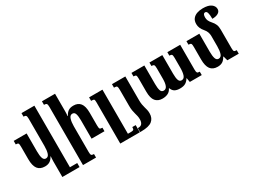

<svg xmlns="http://www.w3.org/2000/svg" viewBox="-62 -1533 3371 2552"><g transform="rotate(-30 1623.5 -257.5)"><path d="M215 11Q141 11 105 -36.5Q69 -84 69 -185V-374Q69 -416 61.5 -427Q54 -438 23 -438V-492H221V-215Q221 -150 233.5 -112.5Q246 -75 278 -75Q315 -75 329 -118Q343 -161 343 -228V-647Q343 -685 333.5 -695.5Q324 -706 297 -706V-760H495V185H607V247H343V1Q343 -17 344.5 -34.5Q346 -52 347 -69H343Q321 -27 290.5 -8Q260 11 215 11Z M1132 -54V0H934V-281Q934 -345 922.5 -380.5Q911 -416 878 -416Q841 -416 826.5 -371Q812 -326 812 -262V133Q812 171 821 182Q830 193 860 193V247H660V-647Q660 -684 650 -695Q640 -706 611 -706V-760H812V-492Q812 -474 811 -455.5Q810 -437 808 -419H813Q832 -458 862 -480Q892 -502 944 -502Q1013 -502 1049 -456.5Q1085 -411 1085 -310V-118Q1085 -76 1093 -65Q1101 -54 1132 -54Z M1532 137V247H1232V-390Q1232 -422 1224.5 -430Q1217 -438 1192 -438H1180V-492H1385V185H1434Q1462 185 1471 176.5Q1480 168 1480 137Z M1584 -129V-374Q1584 -415 1576.5 -426.5Q1569 -438 1542 -438H1531V-492H1736V-129Q1736 -89 1741 -60Q1746 -31 1753 -7.5Q1760 16 1765.5 39.5Q1771 63 1771 93Q1771 167 1721.5 207Q1672 247 1555 247H1537V186H1544Q1584 186 1601.5 162Q1619 138 1619 98Q1619 69 1613.5 45Q1608 21 1601 -3.5Q1594 -28 1589 -57.5Q1584 -87 1584 -129Z M2381 -492H2578V-111Q2578 -75 2586 -63.5Q2594 -52 2625 -52V0H2442L2431 -64H2427Q2406 -28 2374.5 -8.5Q2343 11 2288 11Q2240 11 2209.5 -5.5Q2179 -22 2163 -65H2158Q2139 -24 2103 -6.5Q2067 11 2019 11Q1950 11 1913 -33.5Q1876 -78 1876 -178V-377Q1876 -418 1868 -428Q1860 -438 1830 -438V-492H2028V-207Q2028 -143 2039.5 -108Q2051 -73 2085 -73Q2121 -73 2137 -110.5Q2153 -148 2153 -215V-376Q2153 -416 2144 -427.5Q2135 -439 2106 -439V-492H2304V-207Q2304 -142 2316 -107.5Q2328 -73 2360 -73Q2397 -73 2412 -114.5Q2427 -156 2427 -227V-378Q2427 -417 2418.5 -428Q2410 -439 2381 -439Z M3146 -112Q3146 -73 3154.5 -63.5Q3163 -54 3193 -54V0H3018L2999 -69H2994Q2972 -27 2941.5 -8Q2911 11 2866 11Q2792 11 2756.5 -36.5Q2721 -84 2721 -185V-374Q2721 -416 2713 -427Q2705 -438 2674 -438V-492H2872V-215Q2872 -149 2884.5 -112Q2897 -75 2929 -75Q2967 -75 2981 -118Q2995 -161 2995 -228V-386Q2995 -451 2952 -500Q2900 -559 2900 -622Q2900 -673 2924.5 -703.5Q2949 -734 2989.5 -748Q3030 -762 3079 -762Q3165 -762 3206 -731Q3247 -700 3247 -656Q3247 -618 3212.5 -597.5Q3178 -577 3121 -577Q3121 -642 3111.5 -671Q3102 -700 3081 -700Q3062 -700 3054 -684Q3046 -668 3046 -640Q3046 -613 3056.5 -589.5Q3067 -566 3092 -538Q3120 -507 3133 -475Q3146 -443 3146 -395Z"/></g></svg>

Font: Noto Serif Armenian Condensed ExtraBold
Style: Regular
Weight: 800
Width: 3
Designer: Monotype Design Team
Foundry: Monotype Imaging Inc.
Version: Version 2.008; ttfautohint (v1.8.4.7-5d5b)